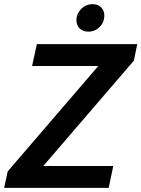

<svg xmlns="http://www.w3.org/2000/svg" viewBox="-25 -902 679 922"><path d="M-5 0 12 -79 447 -585H129L152 -690H634L618 -611L183 -105H519L497 0ZM342 -805Q342 -836 365 -859Q388 -882 420 -882Q446 -882 461 -866.5Q476 -851 476 -827Q476 -795 453.5 -772.5Q431 -750 399 -750Q373 -750 357.5 -765.5Q342 -781 342 -805Z"/></svg>

Font: Radio Canada Medium
Style: Italic
Weight: 500
Italic angle: -12°
Designer: Charles Daoud, Etienne Aubert Bonn, Alexandre Saumier Demers, Jacques Le Bailly
Foundry: Radio-Canada
Version: Version 2.104; ttfautohint (v1.8.4.7-5d5b);gftools[0.9.28.de